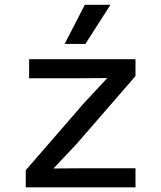

<svg xmlns="http://www.w3.org/2000/svg" viewBox="-20 -804 690 824"><path d="M90.5 0V-73.5L343.5 -365L440.5 -469L296.5 -468H105V-550H561.5V-477.5L308 -185.5L209.5 -81L354 -82H561.5V0ZM257.5 -615.5 344 -783.5H454L346.5 -615.5Z"/></svg>

Font: Azeret Mono Thin
Style: Regular
Weight: 100
Designer: Martin Vácha
Foundry: Displaay
Version: Version 1.002